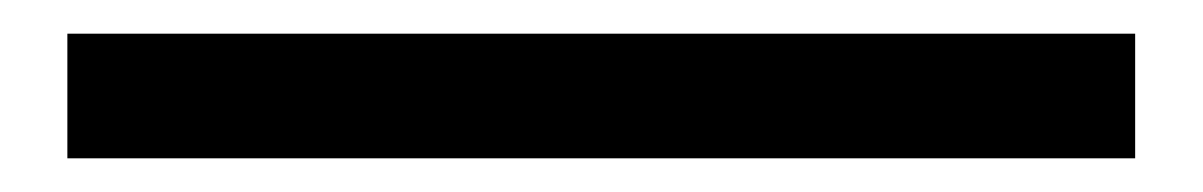

<svg xmlns="http://www.w3.org/2000/svg" viewBox="-20 -93 714 114"><path d="M20 1V-73H654V1Z"/></svg>

Font: Mina
Style: Regular
Weight: 400
Version: Version 1.000